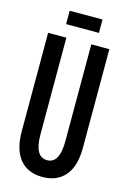

<svg xmlns="http://www.w3.org/2000/svg" viewBox="-122 -846 609 915"><g transform="rotate(15 183.0 -388.5)"><path d="M183 11Q110 11 71 -36.5Q32 -84 32 -174V-660H122V-183Q122 -72 184 -72Q245 -72 245 -183V-660H334V-174Q334 -82 294 -35.5Q254 11 183 11ZM104 -722V-788H266V-722Z"/></g></svg>

Font: Bricolage Grotesque 96pt Condensed
Style: Regular
Weight: 400
Width: 3
Designer: Mathieu Triay
Foundry: Atelier Triay
Version: Version 1.001; ttfautohint (v1.8.4.7-5d5b);gftools[0.9.33.de